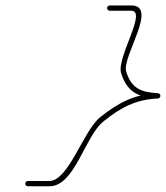

<svg xmlns="http://www.w3.org/2000/svg" viewBox="-20 -570 595 689"><path d="M373.9 -531.5C373.9 -531.5 373.9 -531.5 373.9 -531.5C399.5 -531.5 425.2 -531.5 450.9 -531.5C509.2 -531.5 398.3 -364.2 414.5 -308.3C414.5 -308.3 414.5 -308.3 414.5 -308.3C414.5 -308.3 414.5 -308.2 414.5 -308.2C435.4 -239.3 477.1 -220.5 545.4 -216.5C551.5 -216.2 554.5 -221 554.5 -225.9C554.6 -230.8 551.6 -235.7 545.6 -235.5C461.9 -232 402.7 -200.4 338.4 -148.4C338.4 -148.4 338.4 -148.4 338.4 -148.4C338.4 -148.4 338.4 -148.4 338.4 -148.4C278.6 -99.5 225.8 79.5 157.1 79.5C131.5 79.5 105.8 79.5 80.1 79.5C74.9 79.5 70.6 83.7 70.6 89C70.6 94.2 74.9 98.5 80.1 98.5C80.1 98.5 80.1 98.5 80.1 98.5C105.8 98.5 131.5 98.5 157.1 98.5C248.5 98.5 283.5 -78.9 350.4 -133.6C350.4 -133.6 350.4 -133.6 350.4 -133.6C350.3 -133.6 350.3 -133.6 350.3 -133.6C411.5 -183.1 466.9 -213.2 546.4 -216.5C552.4 -216.8 555.5 -221.3 555.5 -225.9C555.5 -230.5 552.6 -235.1 546.6 -235.5C486.1 -239 451.2 -252.6 432.7 -313.8C432.7 -313.8 432.7 -313.7 432.7 -313.7C432.8 -313.7 432.8 -313.7 432.8 -313.7C417.2 -367.1 549.6 -550.5 450.9 -550.5C425.2 -550.5 399.5 -550.5 373.9 -550.5C368.6 -550.5 364.4 -546.2 364.4 -541C364.4 -535.7 368.6 -531.5 373.9 -531.5Z"/></svg>

Font: FRB American Cursive Extralight
Style: Italic
Weight: 200
Italic angle: -25°
Version: Version 2.0;Modular Font Editor K font №1